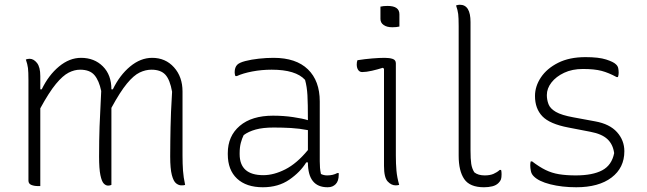

<svg xmlns="http://www.w3.org/2000/svg" viewBox="-20 -780 2730 810"><path d="M150 5H140Q124 5 112 0Q100 -5 100 -18V-442Q100 -477 98 -493Q96 -509 89 -529Q97 -532 105 -532Q122 -532 136 -514.5Q150 -497 150 -459V-403H156Q185 -463 229 -499.5Q273 -536 322 -536Q378 -536 414 -500Q450 -464 450 -403H456Q485 -463 529 -499.5Q573 -536 622 -536Q678 -536 714 -496Q750 -456 750 -394V-124Q750 -89 752 -60.5Q754 -32 761 0Q759 1 755.5 1.5Q752 2 745 2Q734 2 723 -6.5Q712 -15 705 -41.5Q698 -68 698 -120Q698 -156 698.5 -185.5Q699 -215 699.5 -244Q700 -273 701.5 -308.5Q703 -344 706 -393Q697 -444 677.5 -465Q658 -486 619 -486Q594 -486 569 -474Q544 -462 515.5 -427.5Q487 -393 450 -325V0Q444 3 436 3Q426 3 417.5 -6Q409 -15 403.5 -41.5Q398 -68 398 -120Q398 -156 398.5 -186Q399 -216 400 -245.5Q401 -275 403 -311Q405 -347 407 -396Q398 -440 378.5 -463Q359 -486 318 -486Q294 -486 269.5 -473.5Q245 -461 216 -426Q187 -391 150 -323Z M1329 -352V-100Q1329 -84 1330 -72Q1331 -60 1334 -46Q1346 -40 1360 -40Q1385 -40 1403 -50H1409V-43Q1409 -16 1396 -3Q1390 3 1382 6.5Q1374 10 1362 10Q1279 10 1279 -95H1272Q1247 -54 1200.5 -22Q1154 10 1089 10Q1019 10 980 -26.5Q941 -63 941 -129V-134Q941 -206 991.5 -249Q1042 -292 1132 -292Q1176 -292 1216.5 -286Q1257 -280 1279 -273Q1279 -343 1277 -378.5Q1275 -414 1267 -443Q1228 -486 1126 -486Q1084 -486 1044.5 -478.5Q1005 -471 979 -459H973Q970 -467 970 -475Q970 -496 981 -507Q990 -516 1015 -522.5Q1040 -529 1072 -532.5Q1104 -536 1134 -536Q1229 -536 1279 -487.5Q1329 -439 1329 -352ZM991 -130Q991 -41 1091 -41Q1135 -41 1183.5 -65.5Q1232 -90 1279 -147V-231Q1243 -238 1207.5 -240Q1172 -242 1135 -242Q1089 -242 1058.5 -233.5Q1028 -225 1008 -210Q1001 -196 996 -177.5Q991 -159 991 -133Z M1600 -80V-490L1595 -494Q1573 -487 1549 -481.5Q1525 -476 1508 -476Q1497 -476 1491 -485Q1485 -494 1485 -508Q1485 -519 1488 -526Q1520 -531 1550.5 -533.5Q1581 -536 1603 -536Q1623 -536 1636.5 -531.5Q1650 -527 1650 -513V-124Q1650 -89 1652.5 -60.5Q1655 -32 1664 0Q1660 1 1656.5 1.5Q1653 2 1649 2Q1631 2 1615.5 -14.5Q1600 -31 1600 -80ZM1585 -752Q1597 -755 1615 -755Q1665 -755 1665 -720V-668Q1653 -665 1635 -665Q1612 -665 1598.5 -674.5Q1585 -684 1585 -700Z M1915 -670Q1915 -705 1913 -721Q1911 -737 1904 -757Q1912 -760 1920 -760Q1965 -760 1965 -687V-145Q1965 -109 1968 -89Q1971 -69 1981 -53Q1997 -40 2025 -40Q2047 -40 2062 -46.5Q2077 -53 2088 -63H2094Q2095 -60 2095.5 -55.5Q2096 -51 2096 -45Q2096 -31 2093.5 -23.5Q2091 -16 2083 -8Q2073 2 2057 6Q2041 10 2022 10Q1962 10 1938.5 -24.5Q1915 -59 1915 -123Z M2409 -40Q2480 -40 2520.5 -61.5Q2561 -83 2571 -134Q2566 -171 2542.5 -193Q2519 -215 2471 -224L2378 -242Q2299 -257 2268 -289.5Q2237 -322 2237 -375Q2237 -416 2262 -453.5Q2287 -491 2334.5 -515Q2382 -539 2450 -539Q2506 -539 2537 -529Q2568 -519 2578 -509Q2586 -502 2588 -493Q2590 -484 2590 -473Q2590 -463 2587 -455H2581Q2548 -473 2518 -481Q2488 -489 2439 -489Q2394 -489 2360 -473Q2326 -457 2306.5 -432Q2287 -407 2287 -379Q2287 -359 2294 -340.5Q2301 -322 2325 -308Q2349 -294 2399 -285L2491 -268Q2552 -257 2583 -222.5Q2614 -188 2614 -142Q2614 -72 2560 -31Q2506 10 2411 10Q2351 10 2301.5 -2.5Q2252 -15 2231 -37Q2222 -46 2219.5 -59Q2217 -72 2217 -83Q2217 -93 2219 -99H2225Q2255 -76 2281.5 -63Q2308 -50 2338.5 -45Q2369 -40 2409 -40Z"/></svg>

Font: Recursive Sn Csl St Lt
Style: Regular
Weight: 300
Version: Version 1.079;hotconv 1.0.112;makeotfexe 2.5.65598; ttfautoh